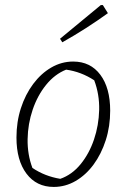

<svg xmlns="http://www.w3.org/2000/svg" viewBox="-20 -730 500 758"><path d="M192 8Q124 8 84.5 -44.5Q45 -97 45 -187Q45 -249 62.5 -303Q80 -357 111 -398.5Q142 -440 182.5 -463.5Q223 -487 269 -487Q337 -487 376 -435Q415 -383 415 -293Q415 -231 397.5 -176.5Q380 -122 349.5 -80.5Q319 -39 278.5 -15.5Q238 8 192 8ZM218 -24Q264 -40 298 -81.5Q332 -123 351 -179Q370 -235 371.5 -296Q373 -357 352 -413Q300 -447 241 -455Q196 -437 162 -395Q128 -353 109 -297Q90 -241 89 -180.5Q88 -120 108 -67Q157 -34 218 -24ZM226 -563 217 -577 378 -710H386L406 -678Q363 -647 318.5 -618.5Q274 -590 226 -563Z"/></svg>

Font: Piazzolla ExtraLight
Style: Italic
Weight: 200
Italic angle: -11.3°
Designer: Juan Pablo del Peral
Foundry: Huerta Tipografica
Version: Version 1.330